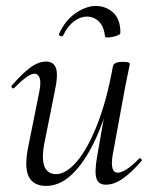

<svg xmlns="http://www.w3.org/2000/svg" viewBox="-20 -597 505 630"><path d="M131.8 13Q89 13 73.9 -18.3Q58.8 -49.6 73.4 -119L109.2 -297Q115 -327.6 110.1 -341.4Q105.2 -355.2 93 -355.2Q82.2 -355.2 65.2 -342.8Q48.2 -330.4 27.4 -309Q23.4 -305 19.4 -309Q15.4 -313 19.4 -317Q52.2 -355 79 -375Q105.8 -395 131.6 -395Q156 -395 163.7 -373.2Q171.4 -351.4 159.6 -297L127.8 -138Q115.4 -80.4 125 -53Q134.6 -25.6 164.4 -25.6Q196.6 -25.6 231.9 -66.8Q267.2 -108 298.6 -187.1Q330 -266.2 350.4 -378.8L362.8 -377.8Q343 -261.4 307.6 -173.2Q272.2 -85 227.2 -36Q182.2 13 131.8 13ZM327.2 9Q302.4 9 296.1 -12.7Q289.8 -34.4 299.2 -86.6L350.4 -378.8Q353 -394 382.4 -394Q396.8 -394 401.3 -392.2Q405.8 -390.4 405.8 -387.6Q405.8 -384.4 400.8 -361.2Q395.8 -338 390.8 -312L349.8 -89Q340 -30.4 366.4 -30.4Q378 -30.4 396.1 -42Q414.2 -53.6 435.6 -76Q438.6 -80 443 -75.5Q447.4 -71 443.6 -67.8Q409.2 -28.8 381.5 -9.9Q353.8 9 327.2 9ZM324.8 -477Q321 -510.2 304.5 -526.4Q288 -542.6 264.8 -542.6Q243.8 -542.6 222.9 -527.1Q202 -511.6 187.4 -481Q184.2 -476 178.4 -478.6Q172.6 -481.2 173.6 -485.6Q194.2 -531 228.5 -554.2Q262.8 -577.4 294.4 -577.4Q327.4 -577.4 351.2 -555.8Q375 -534.2 375 -490Q375 -485 367.3 -481.5Q359.6 -478 349.9 -476Q340.2 -474 332.5 -474Q324.8 -474 324.8 -477Z"/></svg>

Font: Cormorant Garamond Light
Style: Italic
Weight: 300
Italic angle: -10°
Designer: Christian Thalmann (Catharsis Fonts)
Foundry: Catharsis Fonts
Version: Version 4.001